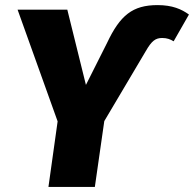

<svg xmlns="http://www.w3.org/2000/svg" viewBox="-20 -733 761 753"><path d="M170 0H352L389 -258L552 -533C575 -573 590 -584 616 -584C635 -584 648 -579 661 -571L721 -676C692 -697 656 -713 598 -713C500 -713 451 -673 400 -565L317 -400L244 -695H49L206 -257Z"/></svg>

Font: Fira Sans ExtraBold
Style: Italic
Weight: 800
Italic angle: -8°
Designer: bBox Type GmbH & Carrois Corporate GbR & Edenspiekermann AG
Foundry: bBox Type GmbH & Carrois Corporate GbR & Edenspiekermann AG
Version: Version 4.301;PS 004.301;hotconv 1.0.88;makeotf.lib2.5.64775